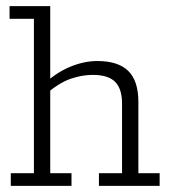

<svg xmlns="http://www.w3.org/2000/svg" viewBox="-20 -603 556 623"><path d="M15 0V-41H90V-542H11V-583H143V-340L129 -336Q167 -370 210.5 -387.5Q254 -405 296 -405Q363 -405 396 -373Q429 -341 429 -272V-41H498V0H301V-41H376V-267Q376 -315 353.5 -337.5Q331 -360 281 -360Q246 -360 209.5 -347.5Q173 -335 129 -298L143 -324V-41H212V0Z"/></svg>

Font: Rokkitt SemiBold Light
Style: Regular
Weight: 300
Version: Version 3.103